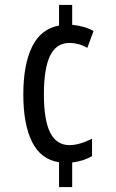

<svg xmlns="http://www.w3.org/2000/svg" viewBox="-20 -744 469 774"><path d="M271 -644Q322 -639 357 -619L332 -551Q313 -562 294.5 -566.5Q276 -571 261 -571Q207 -571 182 -519.5Q157 -468 157 -364Q157 -259 182.5 -209Q208 -159 260 -159Q281 -159 304.5 -166Q328 -173 351 -185V-115Q319 -95 271 -89V10H218V-90Q145 -101 109.5 -171.5Q74 -242 74 -363Q74 -484 109.5 -556Q145 -628 218 -641V-724H271Z"/></svg>

Font: Noto Sans Bengali UI ExtraCondensed
Style: Regular
Weight: 400
Width: 2
Designer: Jelle Bosma - Monotype Design Team
Foundry: Monotype Imaging Inc.
Version: Version 2.003; ttfautohint (v1.8.4.7-5d5b)